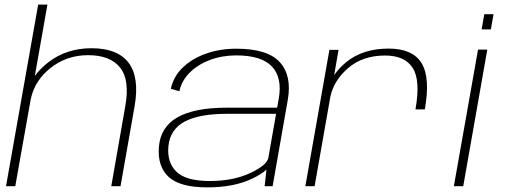

<svg xmlns="http://www.w3.org/2000/svg" viewBox="-20 -805 2182 830"><path d="M6 0 145 -785H185L130.5 -476.5Q153 -507.5 188.5 -535.5Q267.5 -596.5 376 -596.5Q488 -596.5 535.8 -533.8Q583.5 -471 562 -346.5L501 0H461L521.5 -345.5Q542 -459.5 499 -513Q456 -566.5 361 -566.5Q267.5 -566.5 197 -510Q130.5 -457 113 -377L46 0Z M1124 0 1132 -72Q1111 -52 1068.5 -32Q990.5 5 876.5 5Q757.5 5 708.8 -40.5Q660 -86 667 -170.5Q674 -256.5 747.5 -298Q821 -339.5 960.5 -339.5H1178L1185 -378Q1201 -468.5 1156 -517Q1111 -565.5 1001 -565.5Q940 -565.5 887.5 -545.8Q835 -526 800 -491Q765 -456 755.5 -410.5L718.5 -421Q730 -475 770.8 -513.8Q811.5 -552.5 871.5 -573.5Q931.5 -594.5 1001.5 -594.5Q1137 -594.5 1189.8 -536Q1242.5 -477.5 1224 -373L1158.5 0ZM1140 -123 1173.5 -313H960.5Q842.5 -313 779 -279.8Q715.5 -246.5 708 -173Q701.5 -103 742.5 -62.8Q783.5 -22.5 887.5 -22.5Q988 -22.5 1061.2 -56.8Q1134.5 -91 1140 -123Z M1776 -332Q1798.5 -457.5 1764.2 -511.2Q1730 -565 1644.5 -565Q1547 -565 1483.5 -509.5Q1424 -457.5 1408.5 -389L1340 0H1300L1404 -589.5H1443.5L1424.5 -480Q1445.5 -511 1478 -537.5Q1550 -595 1659.5 -595Q1763 -595 1802 -532.8Q1841 -470.5 1816.5 -332Z M1942 0 2046.5 -590.5H2086.5L1982.5 0ZM2073.5 -743.5H2113.5L2102 -678H2062Z"/></svg>

Font: Anybody ExtraExpanded ExtraLight
Style: Italic
Weight: 200
Width: 8
Italic angle: -10°
Designer: Tyler Finck
Foundry: Etcetera Type Company
Version: Version 1.010; ttfautohint (v1.8.3) -l 8 -r 50 -G 200 -x 14 